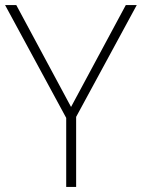

<svg xmlns="http://www.w3.org/2000/svg" viewBox="-20 -734 557 754"><path d="M259 -314 474 -714H517L279 -275V0H240V-271L0 -714H44Z"/></svg>

Font: Noto Sans Khmer UI ExtraLight
Style: Regular
Weight: 200
Designer: Danh Hong and the Monotype Design Team
Foundry: Monotype Imaging Inc.
Version: Version 2.002; ttfautohint (v1.8.4.7-5d5b)